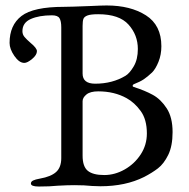

<svg xmlns="http://www.w3.org/2000/svg" viewBox="-20 -677 691 702"><path d="M93 -6Q93 -13 101 -17Q109 -21 126 -24Q166 -31 185 -48Q204 -65 204 -99V-577Q204 -600 197.5 -610.5Q191 -621 170 -621Q123 -621 92.5 -607.5Q62 -594 62 -563Q62 -551 69.5 -542Q77 -533 92 -520Q115 -501 115 -490Q115 -476 97.5 -461.5Q80 -447 69 -447Q50 -447 32.5 -472.5Q15 -498 15 -520Q15 -585 58.5 -618.5Q102 -652 214 -652Q236 -652 311 -655Q353 -657 370 -657Q457 -657 513.5 -621Q570 -585 570 -508Q570 -477 559.5 -451Q549 -425 536 -412Q519 -396 505.5 -387Q492 -378 469 -369Q465 -367 465 -363.5Q465 -360 469 -359Q510 -346 539 -330Q568 -314 589.5 -281Q611 -248 611 -194Q611 -143 595 -110.5Q579 -78 557.5 -61.5Q536 -45 507 -30Q439 4 347 4L317 3Q290 0 252 0Q227 0 191 2Q163 5 122 5Q93 5 93 -6ZM439 -400Q454 -409 469 -434.5Q484 -460 484 -498Q484 -549 450 -587Q416 -625 339 -625Q312 -625 300 -620.5Q288 -616 285 -608Q282 -600 282 -582V-408Q282 -371 328 -371Q391 -371 439 -400ZM517 -189Q517 -240 494.5 -271Q472 -302 443 -318Q398 -343 339 -343Q310 -343 296 -331.5Q282 -320 282 -307V-108Q282 -68 301 -52.5Q320 -37 361 -37Q400 -37 436 -57.5Q472 -78 494.5 -112.5Q517 -147 517 -189Z"/></svg>

Font: EB Garamond
Style: Regular
Weight: 400
Designer: Georg Duffner and Octavio Pardo
Foundry: Georg Duffner
Version: Version 1.000; ttfautohint (v1.6)